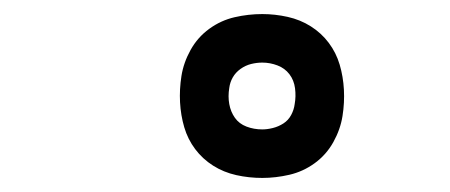

<svg xmlns="http://www.w3.org/2000/svg" viewBox="-20 -794 640 273"><path d="M353 -541Q334 -541 316 -545Q298 -549 283 -558.5Q268 -568 257.5 -582Q247 -596 242 -613Q237 -630 236 -648.5Q235 -667 238 -686Q241 -705 251 -723Q261 -741 277.5 -753Q294 -765 313.5 -769.5Q333 -774 353 -774Q371 -774 389 -770Q407 -766 422 -756.5Q437 -747 447.5 -733Q458 -719 463 -702Q468 -685 469 -666.5Q470 -648 467 -629Q464 -610 454 -592Q444 -574 427.5 -562Q411 -550 391.5 -545.5Q372 -541 353 -541ZM353 -610Q360 -610 368 -612Q376 -614 383 -618.5Q390 -623 394 -630.5Q398 -638 399 -646Q401 -657 399.5 -668.5Q398 -680 391.5 -688.5Q385 -697 374.5 -701Q364 -705 353 -705Q345 -705 337 -703Q329 -701 322 -696Q315 -691 311 -684Q307 -677 306 -669Q304 -657 306 -646Q308 -635 314 -626.5Q320 -618 330.5 -614Q341 -610 353 -610Z"/></svg>

Font: Iosevka SS04 Extended Oblique
Style: Regular
Weight: 400
Width: 7
Italic angle: -9°
Monospace: yes
Designer: Belleve Invis
Foundry: Belleve Invis
Version: Version 19.0.0; ttfautohint (v1.8.4)